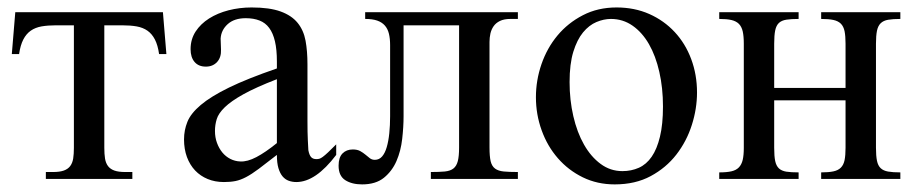

<svg xmlns="http://www.w3.org/2000/svg" viewBox="-20 -480 2460 515"><path d="M406.7 -335Q403.3 -358.9 395.5 -374Q387.7 -389.2 375.5 -397.7Q363.3 -406.2 346.4 -409.2Q329.6 -412.1 307.6 -412.1H259.8V-83.5Q259.8 -66.9 261.7 -54.7Q263.7 -42.5 269.8 -34.4Q275.9 -26.4 286.9 -22.5Q297.9 -18.6 315.9 -18.6H335V0H103V-18.6H122.1Q140.1 -18.6 151.1 -22.5Q162.1 -26.4 168.2 -34.4Q174.3 -42.5 176.3 -54.7Q178.2 -66.9 178.2 -83.5V-412.1H129.9Q108.4 -412.1 91.6 -409.2Q74.7 -406.2 62.5 -397.7Q50.3 -389.2 42.5 -374Q34.7 -358.9 31.2 -335H11.7L21 -447.3H417L426.3 -335Z M722.7 -267.6Q666 -245.6 633.1 -227.3Q600.1 -209 583 -192.4Q565.9 -175.8 561.3 -160.4Q556.6 -145 556.6 -128.9Q556.6 -111.3 562 -96.7Q567.4 -82 576.4 -71Q585.4 -60.1 597.9 -53.7Q610.4 -47.4 624.5 -46.9Q643.6 -45.9 667.7 -58.6Q691.9 -71.3 722.7 -96.2ZM881.8 -64.5Q826.7 8.3 774.9 8.3Q764.2 8.3 754.6 4.9Q745.1 1.5 738 -6.8Q731 -15.1 726.8 -29.1Q722.7 -43 722.7 -64.5Q693.4 -41.5 674.1 -27.1Q654.8 -12.7 639.9 -4.9Q625 2.9 611.6 5.6Q598.1 8.3 580.6 8.3Q556.6 8.3 537.1 0.2Q517.6 -7.8 503.4 -22.7Q489.3 -37.6 481.4 -58.8Q473.6 -80.1 473.6 -106Q473.6 -130.9 482.7 -153.3Q491.7 -175.8 518.6 -198.5Q545.4 -221.2 594.2 -245.1Q643.1 -269 722.7 -296.4V-314.9Q722.7 -347.2 717.5 -369.1Q712.4 -391.1 702.1 -405Q691.9 -418.9 676 -425Q660.2 -431.2 639.2 -431.2Q608.4 -431.2 590.8 -415.3Q573.2 -399.4 571.8 -376.5L572.8 -347.2Q573.7 -326.2 562.3 -313.7Q550.8 -301.3 532.2 -301.3Q512.7 -301.3 502 -313.7Q491.2 -326.2 491.2 -348.1Q491.2 -374.5 504.6 -395.3Q518.1 -416 540.8 -430.4Q563.5 -444.8 593 -452.4Q622.6 -460 654.8 -460Q703.1 -460 732.7 -449.2Q762.2 -438.5 778.3 -418.7Q794.4 -398.9 799.6 -370.8Q804.7 -342.8 804.7 -307.6V-155.3Q804.7 -124 805.7 -104Q806.6 -84 807.1 -77.1Q809.6 -64 814.5 -58.6Q819.3 -53.2 828.6 -53.2Q833 -53.2 836.7 -54.2Q840.3 -55.2 845.9 -59.3Q851.6 -63.5 859.9 -71.3Q868.2 -79.1 881.8 -92.8Z M1135.7 0V-18.6Q1158.2 -18.6 1173.1 -20Q1188 -21.5 1196.3 -28.1Q1204.6 -34.7 1208 -47.9Q1211.4 -61 1211.4 -84.5V-412.1H1062.5V-168.5Q1062.5 -139.6 1058.8 -107.4Q1055.2 -75.2 1043.5 -48.1Q1031.7 -21 1009.8 -3.2Q987.8 14.6 951.2 14.6Q923.8 14.6 906 3.2Q888.2 -8.3 888.2 -35.6Q888.2 -57.6 898.7 -68.4Q909.2 -79.1 926.3 -79.1Q938.5 -79.1 946.3 -74.7Q954.1 -70.3 960.2 -65.2Q966.3 -60.1 971.9 -55.7Q977.5 -51.3 985.4 -51.3Q997.1 -51.3 1004.9 -60.3Q1012.7 -69.3 1017.3 -85.2Q1022 -101.1 1024.2 -122.6Q1026.4 -144 1026.4 -168.5V-358.9Q1026.4 -376.5 1023.2 -389.6Q1020 -402.8 1012.2 -411.6Q1004.4 -420.4 991.7 -424.8Q979 -429.2 959.5 -429.2V-447.3H1369.1V-429.2H1349.1Q1332 -429.2 1321 -423.8Q1310.1 -418.5 1304 -409.7Q1297.9 -400.9 1295.4 -389.9Q1293 -378.9 1293 -367.7V-84.5Q1293 -60.5 1296.1 -47.4Q1299.3 -34.2 1307.9 -27.8Q1316.4 -21.5 1331.3 -20Q1346.2 -18.6 1369.1 -18.6V0Z M1758.3 -194.3Q1758.3 -244.1 1748.5 -287.1Q1738.8 -330.1 1720.7 -361.6Q1702.6 -393.1 1676.8 -411.1Q1650.9 -429.2 1618.7 -429.2Q1599.6 -429.2 1579.8 -420.9Q1560.1 -412.6 1543.9 -393.1Q1527.8 -373.5 1517.8 -341.1Q1507.8 -308.6 1507.8 -259.8Q1507.8 -211.9 1517.8 -168.5Q1527.8 -125 1546.4 -92.3Q1564.9 -59.6 1591.1 -40.3Q1617.2 -21 1649.4 -21Q1673.3 -21 1693.6 -30Q1713.9 -39.1 1728 -59.6Q1742.2 -80.1 1750.2 -113.3Q1758.3 -146.5 1758.3 -194.3ZM1849.6 -231.9Q1849.6 -188.5 1835.7 -144.8Q1821.8 -101.1 1794.2 -65.4Q1766.6 -29.8 1725.3 -7.6Q1684.1 14.6 1628.9 14.6Q1582 14.6 1543.2 -4.4Q1504.4 -23.4 1476.3 -55.7Q1448.2 -87.9 1432.9 -130.4Q1417.5 -172.9 1417.5 -219.2Q1417.5 -264.6 1432.4 -307.9Q1447.3 -351.1 1475.3 -384.8Q1503.4 -418.5 1543.5 -439.2Q1583.5 -460 1633.8 -460Q1682.1 -460 1721.7 -442.4Q1761.2 -424.8 1789.8 -394Q1818.4 -363.3 1834 -321.5Q1849.6 -279.8 1849.6 -231.9Z M2182.6 0V-17.6Q2202.6 -17.6 2215.3 -20.3Q2228 -22.9 2235.4 -30.3Q2242.7 -37.6 2245.4 -50.5Q2248 -63.5 2248 -83.5V-210.9H2056.6V-83.5Q2056.6 -61 2059.3 -48.1Q2062 -35.2 2069.3 -28.3Q2076.7 -21.5 2089.4 -19.5Q2102.1 -17.6 2122.1 -17.6V0H1909.2V-17.6Q1929.2 -17.6 1941.9 -20.5Q1954.6 -23.4 1961.9 -31Q1969.2 -38.6 1972.2 -51.3Q1975.1 -64 1975.1 -83.5V-362.8Q1975.1 -382.8 1972.2 -395.8Q1969.2 -408.7 1961.9 -416Q1954.6 -423.3 1941.9 -426.3Q1929.2 -429.2 1909.2 -429.2V-447.3H2122.1V-429.2Q2102.1 -429.2 2089.4 -427.2Q2076.7 -425.3 2069.3 -418.5Q2062 -411.6 2059.3 -398.4Q2056.6 -385.3 2056.6 -362.8V-244.1H2248V-362.8Q2248 -383.3 2245.4 -396.2Q2242.7 -409.2 2235.4 -416.5Q2228 -423.8 2215.3 -426.5Q2202.6 -429.2 2182.6 -429.2V-447.3H2395V-429.2Q2375 -429.2 2362.3 -427Q2349.6 -424.8 2342.3 -417.7Q2335 -410.6 2332.3 -397.5Q2329.6 -384.3 2329.6 -362.8V-83.5Q2329.6 -62 2332.3 -48.8Q2335 -35.6 2342.3 -28.8Q2349.6 -22 2362.3 -19.8Q2375 -17.6 2395 -17.6V0Z"/></svg>

Font: Doulos SIL Compact
Style: Regular
Weight: 400
Designer: Walt Agee, Victor Gaultney, Peter Martin, Debbi Hosken
Foundry: SIL International
Version: Version 4.110; 2011; Maintenance release ; LnSpcTght